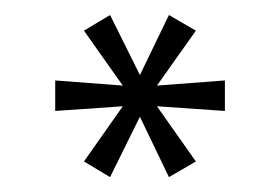

<svg xmlns="http://www.w3.org/2000/svg" viewBox="-20 -759 375 258"><path d="M92.8 -542 145 -616.2 54.2 -609.9V-650.9L145 -644L92.8 -717.8L127.9 -738.8L168 -658.2L207 -738.8L243.2 -717.8L190.9 -644L282.2 -650.9V-609.9L190.9 -616.2L243.2 -542L207 -521L168 -602.1L127.9 -521Z"/></svg>

Font: Oakes Grotesk
Style: Light
Weight: 300
Designer: Samuel Oakes
Foundry: Samuel Oakes
Version: Version 1.0 | wf-rip DC20170320